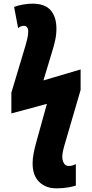

<svg xmlns="http://www.w3.org/2000/svg" viewBox="-20 -788 502 1048"><path d="M288 240Q230 240 194 205Q158 170 158 104Q158 79 163 52Q168 25 175 -1L236 -221L42 -169V-282L120 -542Q126 -563 130 -581Q134 -599 134 -618Q134 -632 127.5 -639.5Q121 -647 111 -647Q92 -647 79 -634L57 -750Q76 -758 104.5 -763Q133 -768 157 -768Q225 -768 256.5 -732Q288 -696 288 -631Q288 -599 281 -567.5Q274 -536 263 -501L217 -349L420 -409V-297L337 -13Q329 13 324.5 33Q320 53 320 67Q320 87 328.5 102.5Q337 118 356 118Q368 118 377.5 114.5Q387 111 394 108V225Q384 229 354.5 234.5Q325 240 288 240Z"/></svg>

Font: Noto Sans ExtraCondensed Black
Style: Regular
Weight: 900
Width: 2
Designer: Monotype Design Team
Foundry: Monotype Imaging Inc.
Version: Version 2.013; ttfautohint (v1.8.4.7-5d5b)